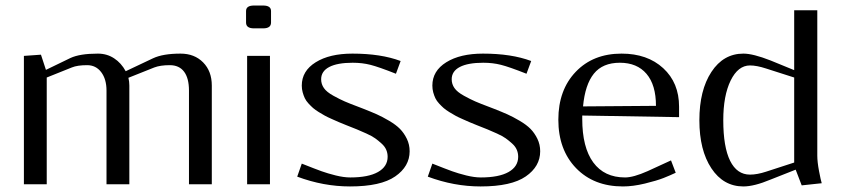

<svg xmlns="http://www.w3.org/2000/svg" viewBox="-20 -670 3057 698"><path d="M149.9 -388.2V0H66.9V-466.8L128.9 -471.2L147 -416L235.8 -459Q270 -475.1 335.9 -475.1Q368.7 -475.1 394.8 -458Q420.9 -440.9 437 -411.1L536.1 -458Q572.3 -475.1 636.2 -475.1Q687 -475.1 718.5 -443.1Q750 -411.1 750 -358.9V0H667V-340.8Q667 -385.7 649.2 -409.4Q631.3 -433.1 597.2 -433.1Q563 -433.1 541 -424.8L446.8 -387.2Q450.2 -373.5 450.2 -358.9V0H367.2V-340.8Q367.2 -382.3 347.9 -407.7Q328.6 -433.1 296.9 -433.1Q261.2 -433.1 241.2 -424.8Z M965.3 -587.9Q965.3 -566.9 936.5 -566.9H903.3Q874.5 -566.9 874.5 -587.9V-629.9Q874.5 -649.9 903.3 -649.9H936.5Q965.3 -649.9 965.3 -629.9ZM878.4 0V-466.8H961.4V0Z M1060.5 -27.8 1077.1 -75.2Q1127.4 -55.2 1149.2 -47.4Q1170.9 -39.6 1200.4 -32.2Q1230 -24.9 1253.4 -24.9Q1319.3 -24.9 1354.2 -44.7Q1389.2 -64.5 1389.2 -100.1Q1389.2 -113.8 1384 -125.7Q1378.9 -137.7 1366.9 -148.4Q1355 -159.2 1343.8 -167.2Q1332.5 -175.3 1312 -184.6Q1291.5 -193.8 1277.8 -199.5Q1264.2 -205.1 1239.3 -214.8Q1222.2 -221.7 1212.4 -225.8Q1202.6 -230 1186.8 -237.1Q1170.9 -244.1 1161.4 -249.3Q1151.9 -254.4 1138.9 -262.5Q1126 -270.5 1118.2 -277.3Q1110.4 -284.2 1101.6 -293.7Q1092.8 -303.2 1088.1 -313Q1083.5 -322.8 1080.3 -334.5Q1077.1 -346.2 1077.1 -358.9Q1077.1 -412.1 1127.7 -443.6Q1178.2 -475.1 1261.2 -475.1Q1364.7 -475.1 1436.5 -448.2L1419.4 -401.9Q1356.4 -426.8 1326.7 -434.3Q1296.9 -441.9 1262.2 -441.9Q1206.5 -441.9 1177 -426.5Q1147.5 -411.1 1147.5 -381.8Q1147.5 -364.3 1157.5 -349.9Q1167.5 -335.4 1191.9 -322Q1216.3 -308.6 1233.2 -301.3Q1250 -293.9 1287.6 -279.8Q1290.5 -278.8 1292 -278.1Q1293.5 -277.3 1295.9 -276.6Q1298.3 -275.9 1300.3 -274.9Q1330.1 -263.2 1349.9 -254.4Q1369.6 -245.6 1394.5 -231Q1419.4 -216.3 1434.1 -201.4Q1448.7 -186.5 1459 -165.5Q1469.2 -144.5 1469.2 -120.1Q1469.2 -64.9 1416.7 -28.6Q1364.3 7.8 1252.4 7.8Q1155.8 7.8 1060.5 -27.8Z M1535.2 -27.8 1551.8 -75.2Q1602.1 -55.2 1623.8 -47.4Q1645.5 -39.6 1675 -32.2Q1704.6 -24.9 1728 -24.9Q1793.9 -24.9 1828.9 -44.7Q1863.8 -64.5 1863.8 -100.1Q1863.8 -113.8 1858.6 -125.7Q1853.5 -137.7 1841.6 -148.4Q1829.6 -159.2 1818.4 -167.2Q1807.1 -175.3 1786.6 -184.6Q1766.1 -193.8 1752.4 -199.5Q1738.8 -205.1 1713.9 -214.8Q1696.8 -221.7 1687 -225.8Q1677.2 -230 1661.4 -237.1Q1645.5 -244.1 1636 -249.3Q1626.5 -254.4 1613.5 -262.5Q1600.6 -270.5 1592.8 -277.3Q1585 -284.2 1576.2 -293.7Q1567.4 -303.2 1562.7 -313Q1558.1 -322.8 1554.9 -334.5Q1551.8 -346.2 1551.8 -358.9Q1551.8 -412.1 1602.3 -443.6Q1652.8 -475.1 1735.8 -475.1Q1839.4 -475.1 1911.1 -448.2L1894 -401.9Q1831.1 -426.8 1801.3 -434.3Q1771.5 -441.9 1736.8 -441.9Q1681.2 -441.9 1651.6 -426.5Q1622.1 -411.1 1622.1 -381.8Q1622.1 -364.3 1632.1 -349.9Q1642.1 -335.4 1666.5 -322Q1690.9 -308.6 1707.8 -301.3Q1724.6 -293.9 1762.2 -279.8Q1765.1 -278.8 1766.6 -278.1Q1768.1 -277.3 1770.5 -276.6Q1772.9 -275.9 1774.9 -274.9Q1804.7 -263.2 1824.5 -254.4Q1844.2 -245.6 1869.1 -231Q1894 -216.3 1908.7 -201.4Q1923.3 -186.5 1933.6 -165.5Q1943.8 -144.5 1943.8 -120.1Q1943.8 -64.9 1891.4 -28.6Q1838.9 7.8 1727.1 7.8Q1630.4 7.8 1535.2 -27.8Z M2099.6 -283.2 2364.7 -285.2Q2364.7 -361.3 2330.3 -401.6Q2295.9 -441.9 2233.4 -441.9Q2170.9 -441.9 2138.9 -402.1Q2106.9 -362.3 2099.6 -283.2ZM2096.7 -250V-237.8Q2096.7 -134.3 2136.7 -79.6Q2176.8 -24.9 2252.4 -24.9Q2282.7 -24.9 2334.5 -47.9L2419.4 -86.9L2436.5 -42Q2417 -32.7 2392.3 -22.9Q2367.7 -13.2 2324.5 -2.7Q2281.2 7.8 2244.6 7.8Q2138.7 7.8 2074.2 -58.8Q2009.8 -125.5 2009.8 -234.9Q2009.8 -342.8 2073 -408.9Q2136.2 -475.1 2239.7 -475.1Q2333.5 -475.1 2391.1 -422.1Q2448.7 -369.1 2448.7 -282.2V-244.1Z M2682.6 -475.1Q2717.8 -475.1 2781.2 -450.2L2867.2 -415V-632.8H2951.2V-104Q2951.2 -81.5 2957.5 -48.1Q2963.9 -14.6 2967.3 -3.9L2894.5 3.9L2872.6 -53.2L2781.2 -17.1Q2721.7 7.8 2682.6 7.8Q2609.9 7.8 2566.2 -58.1Q2522.5 -124 2522.5 -232.9Q2522.5 -341.8 2566.2 -408.4Q2609.9 -475.1 2682.6 -475.1ZM2867.2 -79.1V-388.2L2765.1 -420.9Q2731 -432.1 2706.5 -432.1Q2663.1 -432.1 2636.2 -377.2Q2609.4 -322.3 2609.4 -232.9Q2609.4 -135.7 2634.3 -85.4Q2659.2 -35.2 2706.5 -35.2Q2732.4 -35.2 2765.1 -45.9Z"/></svg>

Font: Resagokr
Style: Regular
Weight: 500
Designer: gluk
Foundry: gluk
Version: Version 0.95